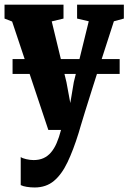

<svg xmlns="http://www.w3.org/2000/svg" viewBox="-24 -574 567 848"><path d="M129 254Q110.5 254 93.8 251.2Q77 248.5 67.5 243.5V119.5Q74.5 125 91.8 129Q109 133 124.5 133Q149 133 168 124.5Q187 116 201.2 99.2Q215.5 82.5 226.2 57.8Q237 33 245.5 0H189.5L29.5 -479L-4 -492V-553.5H256.5V-492L204.5 -479.5L269.5 -211L286.5 -119L302 -211.5L368 -480L316.5 -492V-553.5H523V-492L479 -480Q449 -388 425 -312.8Q401 -237.5 382.5 -179.2Q364 -121 351.5 -80.5Q339 -40 332 -16.5Q325 7 323.5 12.5Q300 88.5 274.2 142.5Q248.5 196.5 214 225.2Q179.5 254 129 254ZM504.5 -313V-247.5H31.5V-313Z"/></svg>

Font: Merriweather 24pt SemiCondensed Black
Style: Regular
Weight: 900
Width: 4
Designer: Eben Sorkin
Foundry: Eben Sorkin
Version: Version 2.100